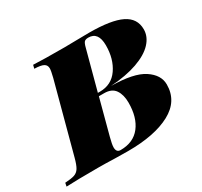

<svg xmlns="http://www.w3.org/2000/svg" viewBox="-178 -782 1006 955"><g transform="rotate(-30 325.0 -304.0)"><path d="M393 -323Q522 -322 579.5 -284Q637 -246 637 -191Q637 -96 547.5 -48Q458 0 305 0L232 -1Q172 -3 133 -3Q11 -3 -49 0L-45 -20Q-9 -22 9 -28Q27 -34 37.5 -51Q48 -68 58 -106L164 -502Q173 -538 173 -551Q173 -570 158 -578.5Q143 -587 105 -588L110 -608Q168 -605 289 -605Q334 -605 357 -606L430 -607Q557 -607 616 -578Q675 -549 675 -486Q675 -444 642.5 -409Q610 -374 546.5 -351.5Q483 -329 393 -323ZM472 -511Q472 -588 415 -588Q399 -588 392 -581Q385 -574 379 -550L319 -326H331Q398 -326 435 -379.5Q472 -433 472 -511ZM345 -309H315L261 -106Q251 -68 251 -52Q251 -23 275 -23Q349 -23 388 -73Q427 -123 427 -208Q427 -253 408 -281Q389 -309 345 -309Z"/></g></svg>

Font: Playfair Display SC Black
Style: Italic
Weight: 900
Italic angle: -14°
Designer: Claus Eggers Sørensen
Foundry: Claus Eggers Sørensen
Version: Version 1.200; ttfautohint (v1.6)